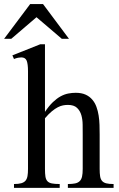

<svg xmlns="http://www.w3.org/2000/svg" viewBox="-54 -909 575 929"><path d="M245.1 -721.2 122.6 -825.7 0.5 -721.2H-34.2L91.8 -889.2H154.3L279.8 -721.2ZM274.4 0V-18.6Q295.4 -18.6 309.3 -21.5Q323.2 -24.4 331.5 -32.5Q339.8 -40.5 343 -54.7Q346.2 -68.8 346.2 -91.8V-258.8Q346.2 -280.8 345.9 -305.7Q345.7 -330.6 339.6 -351.8Q333.5 -373 318.6 -387.2Q303.7 -401.4 274.4 -401.4Q263.2 -401.4 251.2 -399.2Q239.3 -397 225.8 -390.1Q212.4 -383.3 197 -370.6Q181.6 -357.9 163.6 -336.9V-91.8Q163.6 -68.8 165.8 -54.7Q168 -40.5 175.3 -32.5Q182.6 -24.4 196.8 -21.5Q210.9 -18.6 234.9 -18.6V0H13.7V-18.6Q35.6 -18.6 49.1 -22.5Q62.5 -26.4 69.6 -34.9Q76.7 -43.5 79.1 -57.4Q81.5 -71.3 81.5 -91.8V-564Q81.5 -599.1 75.2 -615.2Q68.8 -631.3 48.8 -631.3Q42.5 -631.3 33.4 -629.6Q24.4 -627.9 13.7 -623.5L5.9 -641.1L140.6 -694.8H163.6V-367.7Q183.1 -397 202.1 -415Q221.2 -433.1 239.7 -443.1Q258.3 -453.1 276.4 -456.5Q294.4 -460 312 -460Q340.3 -460 359.9 -451.2Q379.4 -442.4 392.3 -427.2Q405.3 -412.1 412.6 -392.1Q419.9 -372.1 423.3 -349.9Q426.8 -327.6 427.5 -304.2Q428.2 -280.8 428.2 -258.8V-91.8Q428.2 -70.3 430.4 -56.2Q432.6 -42 439.7 -33.7Q446.8 -25.4 460 -22Q473.1 -18.6 495.6 -18.6V0Z"/></svg>

Font: Doulos SIL Am
Style: Regular
Weight: 400
Designer: Walt Agee, Victor Gaultney, Peter Martin, Debbi Hosken, Becca Hirsbrunner
Foundry: SIL International
Version: Version 5.000